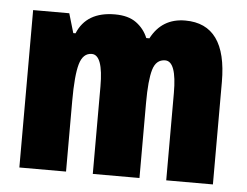

<svg xmlns="http://www.w3.org/2000/svg" viewBox="-45 -617 863 672"><g transform="rotate(5 387.0 -281.5)"><path d="M460 -490H449Q436 -522 408 -542.5Q380 -563 333 -563Q233 -563 201 -485H193L173 -553H46V0H210V-248Q210 -338 221.5 -378Q233 -418 264 -418Q304 -418 304 -307V0H468V-264Q468 -344 479 -381Q490 -418 522 -418Q562 -418 562 -307V0H726V-360Q726 -563 580 -563Q498 -563 460 -490Z"/></g></svg>

Font: Noto Sans Display Condensed Black
Style: Regular
Weight: 900
Width: 3
Designer: Monotype Design team
Foundry: Monotype Imaging Inc.
Version: 1.000